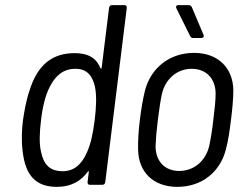

<svg xmlns="http://www.w3.org/2000/svg" viewBox="-20 -720 960 748"><path d="M405 -690 376 -456C376 -452 373 -451 371 -455C356 -492 326 -513 271 -513C184 -513 126 -468 95 -367C82 -331 74 -283 69 -248C65 -213 63 -174 68 -132C79 -34 121 8 202 8C256 8 295 -14 322 -51C324 -54 327 -54 326 -50L321 -10C321 -4 324 0 330 0H379C385 0 389 -4 390 -10L474 -690C474 -696 471 -700 465 -700H416C410 -700 406 -696 405 -690ZM319 -127C299 -81 270 -53 224 -53C172 -53 150 -81 140 -128C132 -161 134 -205 140 -253C146 -305 157 -350 175 -384C197 -426 227 -452 274 -452C319 -452 340 -425 350 -382C357 -347 355 -302 349 -253C343 -204 334 -160 319 -127Z M773 -584 727 -693C724 -697 721 -700 716 -700H674C667 -700 664 -695 667 -688L721 -579C723 -575 726 -572 731 -572H764C772 -572 776 -577 773 -584ZM671 8C766 8 838 -50 860 -138C869 -171 875 -212 880 -254C885 -294 889 -335 889 -368C888 -455 830 -514 736 -514C640 -514 568 -455 545 -368C537 -336 530 -295 525 -254C520 -213 517 -171 518 -138C519 -50 577 8 671 8ZM678 -54C621 -54 586 -93 586 -151C587 -178 590 -213 595 -253C600 -292 605 -328 611 -355C625 -413 670 -452 727 -452C784 -452 820 -413 820 -355C820 -328 816 -293 811 -253C807 -215 801 -179 795 -151C781 -93 736 -54 678 -54Z"/></svg>

Font: Barlow Semi Condensed
Style: Italic
Weight: 400
Width: 4
Italic angle: -7°
Designer: Jeremy Tribby
Foundry: Tribby Type
Version: Version 1.422;hotconv 1.0.109;makeotfexe 2.5.65596